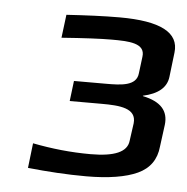

<svg xmlns="http://www.w3.org/2000/svg" viewBox="-38 -696 449 462"><g transform="rotate(5 186.5 -465.0)"><path d="M289 -408 283 -365C280 -338 250 -325 192 -325C144 -325 98 -330 52 -339L45 -279C93 -274 140 -271 186 -271C240 -271 282 -278 310 -291C338 -304 354 -326 357 -358L364 -411C368 -445 349 -466 306 -475L305 -476C342 -484 362 -501 365 -527L372 -586C378 -635 332 -659 233 -659C195 -659 152 -657 105 -654L98 -598C152 -602 192 -604 218 -604C260 -604 301 -603 296 -569L291 -529C288 -498 251 -497 214 -497H137L131 -448H208C252 -448 293 -445 289 -408Z"/></g></svg>

Font: Gamestation Display
Style: Italic
Weight: 400
Designer: Jonas Hecksher
Foundry: Jonas Hecksher, Playtypeª, e-types AS
Version: Version 1.003